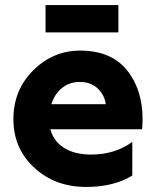

<svg xmlns="http://www.w3.org/2000/svg" viewBox="-20 -727 614 759"><path d="M160 -599V-707H448V-599ZM33 -256Q33 -371 111.5 -449Q190 -527 297 -527Q427 -527 490 -439Q553 -351 542 -216H179Q192 -168 234 -142Q276 -116 340 -116Q434 -116 503 -166V-33Q430 12 320 12Q198 12 115.5 -64Q33 -140 33 -256ZM295 -403Q255 -403 225.5 -379.5Q196 -356 183 -315H398Q394 -350 367 -376.5Q340 -403 295 -403Z"/></svg>

Font: Freely
Style: Bold
Weight: 700
Designer: Kris Sowersby
Foundry: Klim Type Foundry
Version: Version 1.006;hotconv 1.0.113;makeotfexe 2.5.65598;200799169